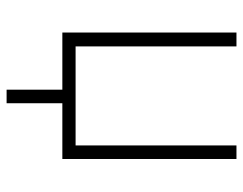

<svg xmlns="http://www.w3.org/2000/svg" viewBox="-100 -486 761 602"><g transform="rotate(90 281.0 -185.5)"><path d="M261.7 -22H304.2V174.8H261.7ZM479 -545.9V0H82.5V-545.9H126V-41.5H436.5V-545.9Z"/></g></svg>

Font: Inter Tight ExtraLight
Style: Regular
Weight: 250
Designer: Rasmus Andersson
Foundry: rsms
Version: Version 3.004